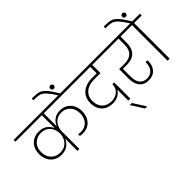

<svg xmlns="http://www.w3.org/2000/svg" viewBox="-125 -1704 2688 2688"><g transform="rotate(-45 1218.5 -360.0)"><path d="M530 -705V-446Q551 -503 599 -539Q647 -575 720 -575Q779 -575 827.5 -547Q876 -519 904 -467.5Q932 -416 932 -349Q932 -278 904.5 -225.5Q877 -173 829.5 -145.5Q782 -118 722 -118Q693 -118 663 -124V-158Q688 -153 715 -153Q765 -153 805 -176Q845 -199 868 -243.5Q891 -288 891 -349Q891 -406 867 -449.5Q843 -493 802 -516.5Q761 -540 712 -540Q650 -540 609 -510.5Q568 -481 549 -435.5Q530 -390 530 -341V0H492V-245Q470 -188 420.5 -152.5Q371 -117 297 -117Q235 -117 185.5 -145Q136 -173 108 -225.5Q80 -278 80 -349Q80 -417 108.5 -468.5Q137 -520 186.5 -547.5Q236 -575 298 -575Q373 -575 422 -539.5Q471 -504 492 -448V-705H-32V-740H1044V-705ZM306 -152Q368 -152 410 -181Q452 -210 472 -254.5Q492 -299 492 -345Q492 -394 472 -438.5Q452 -483 410 -511.5Q368 -540 306 -540Q255 -540 212.5 -517Q170 -494 145 -450.5Q120 -407 120 -349Q120 -288 144.5 -243.5Q169 -199 211 -175.5Q253 -152 306 -152Z M854 -737Q795 -830 756.5 -871.5Q718 -913 684.5 -924.5Q651 -936 593 -936H557V-970H592Q659 -970 698.5 -957Q738 -944 782.5 -895Q827 -846 893 -737Z M908 -883Q908 -868 898 -858Q888 -848 873 -848Q857 -848 847 -858Q837 -868 837 -883Q837 -898 847 -908Q857 -918 873 -918Q888 -918 898 -908Q908 -898 908 -883Z M1360 -542Q1297 -542 1245.5 -520Q1194 -498 1163.5 -453.5Q1133 -409 1133 -344Q1133 -257 1185 -204.5Q1237 -152 1325 -152Q1366 -152 1405.5 -169Q1445 -186 1471 -223Q1497 -260 1497 -314H1533V6H1493V-214Q1472 -171 1424 -144.5Q1376 -118 1316 -118Q1213 -118 1152.5 -179.5Q1092 -241 1092 -345Q1092 -422 1127.5 -474Q1163 -526 1223 -552Q1283 -578 1357 -578H1450V-705H980V-740H1652V-705H1490V-542Z M1581 250 1463 64H1504L1623 250Z M1754 -362V-203Q1754 -122 1790.5 -74.5Q1827 -27 1899 -27Q1966 -27 2005 -71.5Q2044 -116 2044 -189V-203H2083V-190Q2083 -99 2033.5 -45Q1984 9 1900 9Q1809 9 1761.5 -49Q1714 -107 1714 -206V-396H1822Q1912 -396 1961 -443Q2010 -490 2010 -585V-705H1588V-740H2190V-705H2050V-585Q2050 -474 1994 -418Q1938 -362 1832 -362Z M2469 -740V-705H2318V0H2277V-705H2126V-740H2277Q2219 -831 2181 -872Q2143 -913 2109 -924.5Q2075 -936 2018 -936H1982V-970H2017Q2084 -970 2123.5 -957Q2163 -944 2207 -895.5Q2251 -847 2316 -740Z M2333 -883Q2333 -868 2323 -858Q2313 -848 2298 -848Q2282 -848 2272 -858Q2262 -868 2262 -883Q2262 -898 2272 -908Q2282 -918 2298 -918Q2313 -918 2323 -908Q2333 -898 2333 -883Z"/></g></svg>

Font: Fz Poppins ExtLt
Style: Regular
Weight: 200
Designer: Ninad Kale (Devanagari), Jonny Pinhorn (Latin)
Foundry: Indian Type Foundry
Version: Vit hóa bi Vntype.Com & FontZin.Com